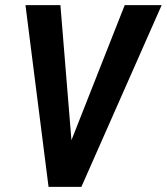

<svg xmlns="http://www.w3.org/2000/svg" viewBox="-20 -731 652 751"><path d="M245.6 -147.5 467.8 -710.9H612.3L298.3 0H201.7ZM216.3 -710.9 263.2 -136.7 262.2 0H169.9L79.6 -710.9Z"/></svg>

Font: Roboto Condensed SemiBold
Style: Italic
Weight: 600
Italic angle: -12°
Designer: Christian Robertson
Foundry: Google
Version: Version 3.008; 2023